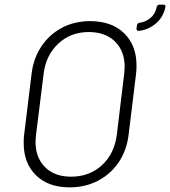

<svg xmlns="http://www.w3.org/2000/svg" viewBox="-20 -799 733 827"><path d="M82 -183Q82 -207 84 -219L116 -481Q124 -548 158.5 -599.5Q193 -651 247 -679.5Q301 -708 368 -708Q461 -708 514.5 -656Q568 -604 568 -517Q568 -493 566 -481L534 -219Q526 -152 491.5 -100.5Q457 -49 402 -20.5Q347 8 280 8Q188 8 135 -44Q82 -96 82 -183ZM483 -217 515 -482Q517 -502 517 -510Q517 -579 475.5 -620Q434 -661 362 -661Q285 -661 231.5 -611.5Q178 -562 168 -482L135 -217Q133 -197 133 -189Q133 -120 174 -79Q215 -38 286 -38Q365 -38 418.5 -87Q472 -136 483 -217ZM568 -676 570 -690Q572 -700 581 -701Q607 -704 628 -721.5Q649 -739 655 -769Q658 -779 667 -779H685Q695 -779 692 -767Q683 -724 650.5 -697Q618 -670 577 -666Q568 -666 568 -676Z"/></svg>

Font: Barlow Light
Style: Italic
Weight: 300
Italic angle: -7°
Designer: Jeremy Tribby
Foundry: Tribby Type
Version: Version 1.408